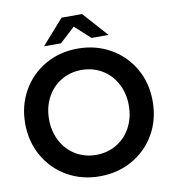

<svg xmlns="http://www.w3.org/2000/svg" viewBox="-104 -1086 1065 1188"><g transform="rotate(-10 428.5 -492.0)"><path d="M225.6 -840 363.3 -995.6H492.2L631.1 -840H524.4L427.8 -927.8L332.2 -840ZM828.9 -388.9Q828.9 -274.4 776.7 -183.3Q724.4 -92.2 632.8 -40Q541.1 12.2 427.8 12.2Q314.4 12.2 223.3 -40Q132.2 -92.2 80 -183.9Q27.8 -275.6 27.8 -388.9Q27.8 -502.2 80 -593.9Q132.2 -685.6 223.3 -737.8Q314.4 -790 427.8 -790Q541.1 -790 632.8 -737.8Q724.4 -685.6 776.7 -594.4Q828.9 -503.3 828.9 -388.9ZM678.9 -388.9Q678.9 -465.6 646.1 -526.7Q613.3 -587.8 556.1 -621.7Q498.9 -655.6 427.8 -655.6Q357.8 -655.6 300.6 -621.7Q243.3 -587.8 210.6 -526.7Q177.8 -465.6 177.8 -388.9Q177.8 -312.2 210.6 -251.1Q243.3 -190 300.6 -156.1Q357.8 -122.2 427.8 -122.2Q498.9 -122.2 556.1 -156.1Q613.3 -190 646.1 -251.1Q678.9 -312.2 678.9 -388.9Z"/></g></svg>

Font: Paperlogy 7 Bold
Style: Regular
Weight: 700
Designer: redesigned by Lee Juim, glyphs from Gmarket Sans & Montserrat
Foundry: PT&
Version: Version 1.001